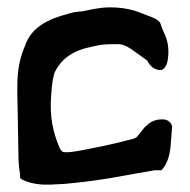

<svg xmlns="http://www.w3.org/2000/svg" viewBox="-20 -504 515 521"><path d="M27 -247 28 -201 30 -86C30 -69 31 -52 34 -34L35 -20C51 -9 82 -2 110 -3H118L133 -4C148 -4 167 -6 185 -8C266 -16 326 -30 400 -42H418C433 -57 441 -82 443 -109L447 -159V-160C446 -171 435 -180 423 -180C406 -181 390 -175 381 -166L372 -158L351 -132C350 -131 347 -130 344 -128C314 -120 289 -114 261 -108C234 -103 193 -93 166 -91H155C148 -91 144 -97 140 -107C124 -145 114 -189 119 -247C121 -277 124 -299 130 -311C145 -341 175 -366 224 -376C241 -380 256 -384 278 -384H304C320 -383 336 -371 347 -363C356 -356 369 -348 380 -339C386 -327 397 -314 415 -314C428 -314 435 -332 436 -348C439 -372 435 -396 425 -415C421 -425 417 -434 415 -441V-442L414 -443C407 -454 384 -460 367 -467C343 -477 316 -484 279 -484C249 -484 228 -478 202 -473C190 -473 174 -470 163 -466C113 -453 65 -431 48 -380C34 -347 27 -316 27 -268Z"/></svg>

Font: Vapor
Style: Sbd
Weight: 600
Foundry: Cannot Into Space Fonts
Version: Version 0.179